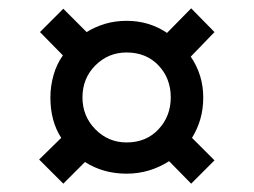

<svg xmlns="http://www.w3.org/2000/svg" viewBox="-20 -589 609 461"><path d="M132 -148 74 -206 127 -258Q101 -298 101 -355Q101 -382 108.5 -408.5Q116 -435 131 -456L76 -512L132 -568L188 -512Q209 -525 233 -532Q257 -539 284 -539Q338 -539 381 -510L439 -569L495 -512L438 -453Q468 -409 468 -355Q468 -327 461 -303Q454 -279 441 -258L495 -204L439 -148L386 -202Q339 -172 284 -172Q228 -172 184 -200ZM284 -247Q331 -247 360.5 -278.5Q390 -310 390 -355Q390 -401 360.5 -432Q331 -463 284 -463Q240 -463 209 -432Q178 -401 178 -355Q178 -310 209 -278.5Q240 -247 284 -247Z"/></svg>

Font: Noto Serif Black
Style: Regular
Weight: 900
Designer: Monotype Design Team
Foundry: Monotype Imaging Inc.
Version: Version 2.014; ttfautohint (v1.8.4.7-5d5b)